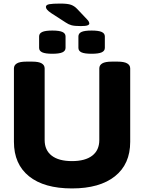

<svg xmlns="http://www.w3.org/2000/svg" viewBox="-20 -1047 806 1075"><path d="M383 8Q227 8 142.5 -60Q58 -128 58 -253V-664Q58 -682 74.5 -692Q91 -702 128 -702H160Q197 -702 213.5 -692Q230 -682 230 -664V-263Q230 -206 269.5 -175.5Q309 -145 383 -145Q457 -145 496.5 -175.5Q536 -206 536 -263V-664Q536 -682 552.5 -692Q569 -702 607 -702H638Q675 -702 692 -692Q709 -682 709 -664V-253Q709 -128 623.5 -60Q538 8 383 8ZM493 -746Q453 -746 436 -754Q419 -762 419 -779V-843Q419 -860 436 -868Q453 -876 493 -876Q532 -876 549.5 -868Q567 -860 567 -843V-779Q567 -762 549.5 -754Q532 -746 493 -746ZM273 -746Q234 -746 216.5 -754Q199 -762 199 -779V-843Q199 -860 216.5 -868Q234 -876 273 -876Q312 -876 329.5 -868Q347 -860 347 -843V-779Q347 -762 329.5 -754Q312 -746 273 -746ZM432 -901Q398 -901 381 -905.5Q364 -910 348 -921L266 -974Q250 -985 243.5 -993Q237 -1001 237 -1008Q237 -1020 256 -1023.5Q275 -1027 317 -1027Q359 -1027 378 -1020Q397 -1013 412 -997L466 -940Q475 -931 477.5 -925Q480 -919 480 -915Q480 -909 470 -905Q460 -901 432 -901Z"/></svg>

Font: Asap Semi Expanded ExtraBold
Style: Regular
Weight: 800
Width: 6
Designer: Pablo Cosgaya
Foundry: Omnibus-Type
Version: Version 3.001; ttfautohint (v1.8.4.7-5d5b)